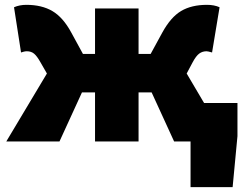

<svg xmlns="http://www.w3.org/2000/svg" viewBox="-20 -585 1002 794"><path d="M768 0H700L607 -203H553V0H373V-203H319L226 0H6L174 -281L147 -328Q133 -353 121 -363Q109 -373 91 -373Q85 -373 79 -371.5Q73 -370 67 -368L38 -555Q61 -565 89 -565Q153 -565 197 -539Q241 -513 275 -450L323 -362H373V-550H553V-362H603L651 -450Q686 -514 729 -539.5Q772 -565 836 -565Q866 -565 888 -555L857 -368Q840 -373 834 -373Q817 -373 804 -363.5Q791 -354 777 -328L752 -281L824 -159H962V-22L942 189H768Z"/></svg>

Font: Nebula Sans Black
Style: Regular
Weight: 900
Designer: Paul D. Hunt for Adobe (as Source Sans)
Foundry: Nebula Entertainment & Broadcasting LLC
Version: Version 1.010